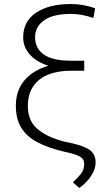

<svg xmlns="http://www.w3.org/2000/svg" viewBox="-20 -740 531 946"><path d="M370.6 186 338.9 158.2Q363.3 136.2 379.2 116Q395 95.7 395 66.9Q395 44.9 376.2 33Q357.4 21 313.5 11.2L290 5.9Q215.3 -12.2 163.6 -39.6Q111.8 -66.9 85 -110.1Q58.1 -153.3 58.1 -219.2Q58.1 -294.4 100.8 -344.5Q143.6 -394.5 218.8 -416Q159.2 -434.6 126.7 -471.7Q94.2 -508.8 94.2 -555.7Q94.2 -634.3 157.2 -677.2Q220.2 -720.2 329.6 -720.2Q360.4 -720.2 392.3 -714.4Q424.3 -708.5 448.7 -698.7L440.4 -651.4Q412.1 -661.1 384.5 -666.3Q356.9 -671.4 329.1 -671.4Q241.2 -671.4 197 -639.6Q152.8 -607.9 152.8 -557.6Q152.8 -502 195.8 -471.4Q238.8 -440.9 330.6 -440.9H395V-391.6H330.6Q265.1 -391.6 217.3 -372.3Q169.4 -353 143.3 -314.2Q117.2 -275.4 117.2 -217.3Q117.2 -145 164.6 -104.5Q211.9 -64 296.4 -42.5L333 -34.7Q374.5 -24.9 400.6 -13.2Q426.8 -1.5 439 16.1Q451.2 33.7 451.2 61.5Q450.7 85.9 438.5 109.9Q426.3 133.8 407.7 153.8Q389.2 173.8 370.6 186Z"/></svg>

Font: Roboto Slab LO Light
Style: Regular
Weight: 300
Designer: Google
Version: Version 2.000